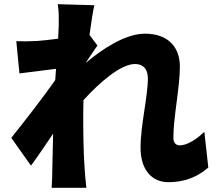

<svg xmlns="http://www.w3.org/2000/svg" viewBox="-20 -840 1040 918"><path d="M261 -722 258 -655C220 -650 184 -646 157 -644C115 -642 90 -642 58 -643L73 -489L248 -511L244 -457C184 -371 90 -251 34 -181L128 -48C156 -85 196 -145 234 -201L230 -25C230 -9 229 32 227 58H393C390 33 386 -10 385 -28C378 -124 378 -222 378 -298L379 -361C456 -446 557 -534 626 -534C664 -534 687 -510 687 -466C687 -378 652 -241 652 -134C652 -29 705 31 785 31C874 31 933 -2 976 -39L957 -210C915 -169 871 -145 840 -145C821 -145 809 -158 809 -180C809 -285 840 -418 840 -523C840 -609 789 -679 673 -679C579 -679 470 -606 392 -541V-543C410 -569 433 -605 446 -622L408 -673C416 -733 424 -784 431 -815L256 -820C262 -786 261 -754 261 -722Z"/></svg>

Font: Noto Sans CJK TC Black
Style: Regular
Weight: 900
Designer: Ryoko NISHIZUKA 西塚涼子 (kana, bopomofo & ideographs); Paul D. Hunt (Latin, Greek & Cyrillic); Sandoll Communications 산돌커뮤니
Foundry: Adobe
Version: Version 2.004;hotconv 1.0.118;makeotfexe 2.5.65603